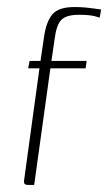

<svg xmlns="http://www.w3.org/2000/svg" viewBox="-20 -525 307 545"><path d="M64 -352H95L105 -420Q111 -463 128.5 -484Q146 -505 191 -505Q210 -505 224.5 -503.5Q239 -502 249.5 -500.5Q260 -499 267 -498L263 -475Q257 -477 249 -479Q241 -481 230 -482Q219 -483 204 -483Q168 -483 154 -468.5Q140 -454 135 -414L126 -352H226L223 -331H123L77 0H61Q52 0 49.5 -3.5Q47 -7 49 -18L92 -331H60Z"/></svg>

Font: Genos Thin ExtraLight
Style: Italic
Weight: 250
Italic angle: -8°
Version: Version 1.010